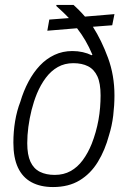

<svg xmlns="http://www.w3.org/2000/svg" viewBox="-20 -743 516 775"><path d="M194 12Q143 12 107 -7.5Q71 -27 52.5 -66.5Q34 -106 34 -167Q34 -212 41 -254Q48 -296 62 -332Q75 -376 95 -413.5Q115 -451 141 -478.5Q167 -506 200 -521.5Q233 -537 272 -537Q294 -537 314 -532.5Q334 -528 350 -520L353 -522Q340 -553 324.5 -579.5Q309 -606 291 -629L171 -619L179 -664L258 -670Q244 -685 231 -697Q218 -709 207 -719L208 -723H277Q286 -715 298.5 -702.5Q311 -690 323 -676L442 -686L433 -641L355 -635Q390 -580 416 -509.5Q442 -439 442 -358Q442 -318 437 -276.5Q432 -235 420 -197Q404 -137 375 -89.5Q346 -42 301.5 -15Q257 12 194 12ZM201 -37Q237 -37 265 -52.5Q293 -68 314 -96.5Q335 -125 350 -162Q359 -185 366 -209.5Q373 -234 377.5 -259Q382 -284 384 -309Q386 -334 386 -358Q386 -407 373 -435Q360 -463 335.5 -475.5Q311 -488 276 -488Q241 -488 213.5 -472.5Q186 -457 165 -429Q144 -401 129 -365Q116 -333 107.5 -299Q99 -265 94.5 -231Q90 -197 90 -165Q90 -118 103 -90Q116 -62 141 -49.5Q166 -37 201 -37Z"/></svg>

Font: Archivo SemiCondensed ExtraLight
Style: Italic
Weight: 250
Width: 4
Italic angle: -10°
Designer: Hector Gatti
Foundry: Omnibus-Type
Version: Version 2.001